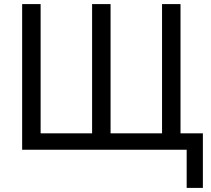

<svg xmlns="http://www.w3.org/2000/svg" viewBox="-20 -730 1027 936"><path d="M890 0H88V-710H178V-80H429V-710H519V-80H770V-710H860V-80H969V186H890Z"/></svg>

Font: Boldmen Medium
Style: Regular
Weight: 400
Designer: Matt McInerney, Pablo Impallari, Rodrigo Fuenzalida
Foundry: LIVING CONCEPT
Version: Version 1.000